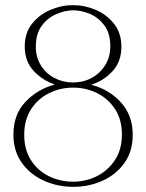

<svg xmlns="http://www.w3.org/2000/svg" viewBox="-20 -725 567 745"><path d="M264 0Q203 0 150 -24Q97 -48 64.5 -93.5Q32 -139 32 -203Q32 -280 78.5 -329.5Q125 -379 193 -397Q145 -413 110.5 -450Q76 -487 76 -545Q76 -597 104 -632.5Q132 -668 175 -686.5Q218 -705 263 -705Q309 -705 352 -686.5Q395 -668 423 -632Q451 -596 451 -544Q451 -486 417 -449Q383 -412 334 -396Q402 -379 448.5 -328.5Q495 -278 495 -202Q495 -138 463 -93Q431 -48 378.5 -24Q326 0 264 0ZM263 -405Q303 -405 335.5 -422.5Q368 -440 388 -472Q408 -504 408 -545Q408 -596 385 -626.5Q362 -657 329 -671Q296 -685 264 -685Q233 -685 199 -670.5Q165 -656 142 -625Q119 -594 119 -544Q119 -503 138.5 -471.5Q158 -440 191 -422.5Q224 -405 263 -405ZM263 -20Q313 -20 356 -41.5Q399 -63 426 -104Q453 -145 453 -203Q453 -261 426.5 -301.5Q400 -342 357 -363.5Q314 -385 264 -385Q214 -385 170.5 -363.5Q127 -342 100.5 -301Q74 -260 74 -202Q74 -144 100.5 -103Q127 -62 170.5 -41Q214 -20 263 -20Z"/></svg>

Font: Panamera Light
Style: Regular
Weight: 300
Designer: Bastien Sozeau
Foundry: NBR — Bastien Sozeau
Version: Version 3.002; ttfautohint (v1.8.4.7-5d5b);gftools[0.9.33]